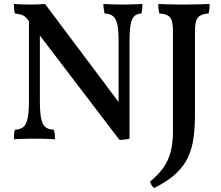

<svg xmlns="http://www.w3.org/2000/svg" viewBox="-20 -699 1116 968"><path d="M582 6 120 -600Q107 -617 94 -622.5Q81 -628 55 -631Q52 -642 51 -655.5Q50 -669 50 -679Q60 -678 74.5 -677.5Q89 -677 104.5 -676.5Q120 -676 133 -676Q153 -676 173 -677Q193 -678 207 -679L589 -170ZM50 3Q50 -12 51 -23.5Q52 -35 55 -45Q83 -46 98 -59Q113 -72 119.5 -104Q126 -136 126 -192V-611L181 -610V-192Q181 -136 187 -104Q193 -72 208 -59Q223 -46 251 -45Q255 -35 256 -23.5Q257 -12 257 3Q242 2 223.5 1.5Q205 1 187 0.5Q169 0 154 0Q140 0 119.5 0.5Q99 1 80.5 1.5Q62 2 50 3ZM582 6 578 -107V-488Q578 -544 572 -574Q566 -604 550.5 -617Q535 -630 507 -631Q504 -648 502.5 -658.5Q501 -669 501 -679Q516 -678 533.5 -677.5Q551 -677 569 -676.5Q587 -676 601 -676Q623 -676 650.5 -677Q678 -678 698 -679Q698 -667 697 -655Q696 -643 693 -631Q670 -630 657 -617.5Q644 -605 638.5 -574.5Q633 -544 633 -488V0Q623 3 609.5 4.5Q596 6 582 6ZM963 -127Q963 -57 955.5 -2.5Q948 52 927 96Q906 140 865.5 177.5Q825 215 757 249Q749 243 744 234.5Q739 226 737 216Q775 185 800.5 151Q826 117 839 71.5Q852 26 852 -38V-540Q852 -576 846 -594.5Q840 -613 825.5 -621Q811 -629 784 -631Q781 -640 779.5 -652.5Q778 -665 778 -679Q794 -678 815.5 -677.5Q837 -677 861 -676.5Q885 -676 907 -676Q942 -676 979 -677Q1016 -678 1037 -679Q1037 -664 1035.5 -652Q1034 -640 1031 -631Q1005 -629 990 -620.5Q975 -612 969 -593.5Q963 -575 963 -540Z"/></svg>

Font: Vollkorn Medium
Style: Regular
Weight: 500
Designer: Friedrich Althausen
Foundry: Friedrich Althausen
Version: Version 5.000